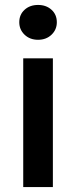

<svg xmlns="http://www.w3.org/2000/svg" viewBox="-20 -757 307 777"><path d="M74 0V-521H194V0ZM134 -596Q101 -596 79.5 -616.5Q58 -637 58 -667Q58 -698 79.5 -717.5Q101 -737 134 -737Q167 -737 188.5 -717.5Q210 -698 210 -667Q210 -637 188.5 -616.5Q167 -596 134 -596Z"/></svg>

Font: DM Sans 10pt SemiBold
Style: Regular
Weight: 600
Version: Version 4.004;gftools[0.9.30]